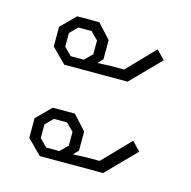

<svg xmlns="http://www.w3.org/2000/svg" viewBox="-77 -579 619 621"><g transform="rotate(15 232.5 -268.0)"><path d="M60 -388V-454L108 -502H182L226 -454V-390L210 -373L252 -375H299L387 -466L415 -437L320 -340H108ZM165 -372 190 -397V-443L165 -468H121L96 -443V-397L121 -372ZM60 -82V-148L108 -196H182L226 -148V-84L210 -67L252 -69H299L387 -160L415 -131L320 -34H108ZM165 -66 190 -91V-137L165 -162H121L96 -137V-91L121 -66Z"/></g></svg>

Font: Chakra Petch ExtraLight
Style: Regular
Weight: 275
Designer: Katatrad Aksorn Co.,Ltd.
Foundry: Cadson Demak Co.,Ltd.
Version: Version 1.000; ttfautohint (v1.6)